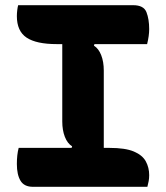

<svg xmlns="http://www.w3.org/2000/svg" viewBox="-20 -720 640 740"><path d="M548 0H107Q73 0 59 -23.5Q45 -47 45 -88Q45 -124 52 -150H256L258 -156Q240 -167 230 -192.5Q220 -218 220 -252V-550H199Q120 -550 82.5 -575Q45 -600 45 -658Q45 -669 46.5 -681Q48 -693 50 -700H493Q534 -700 544.5 -673Q555 -646 555 -608Q555 -582 547 -550H344L342 -544Q360 -533 370 -507.5Q380 -482 380 -448V-150H402Q463 -150 496 -136Q529 -122 542 -98Q555 -74 555 -45Q555 -33 553 -22Q551 -11 548 0Z"/></svg>

Font: Recursive Mn Csl St XBd
Style: Regular
Weight: 800
Monospace: yes
Version: Version 1.079;hotconv 1.0.112;makeotfexe 2.5.65598; ttfautoh